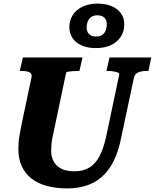

<svg xmlns="http://www.w3.org/2000/svg" viewBox="-20 -1029 860 1066"><path d="M282 -316Q275 -287 271 -265Q267 -243 265.5 -226.5Q264 -210 264 -195Q264 -166 272.5 -144.5Q281 -123 297.5 -108Q314 -93 338 -85.5Q362 -78 394 -78Q441 -78 475 -98Q509 -118 532 -161Q555 -204 570 -273L642 -615Q644 -622 634.5 -626Q625 -630 610.5 -632.5Q596 -635 582 -635H571L588 -710H820L804 -635H793Q766 -635 747 -627Q728 -619 723 -595L651 -256Q631 -160 590.5 -99.5Q550 -39 490.5 -11Q431 17 353 17Q291 17 240.5 3.5Q190 -10 154.5 -38Q119 -66 100.5 -107Q82 -148 82 -203Q82 -221 83.5 -240.5Q85 -260 89.5 -284.5Q94 -309 100 -340L155 -600Q159 -621 143 -628Q127 -635 101 -635H90L107 -710H438L421 -635H411Q398 -635 383 -634Q368 -633 358 -631Q348 -629 347 -625ZM520 -944Q500 -944 487 -935Q474 -926 467.5 -910.5Q461 -895 461 -876Q461 -853 474.5 -839.5Q488 -826 514 -826Q535 -826 548 -835.5Q561 -845 567 -860.5Q573 -876 573 -894Q573 -918 559.5 -931Q546 -944 520 -944ZM513 -762Q468 -762 435 -776Q402 -790 383.5 -816.5Q365 -843 365 -877Q365 -917 384.5 -946.5Q404 -976 439.5 -992.5Q475 -1009 521 -1009Q567 -1009 600.5 -994.5Q634 -980 652 -954.5Q670 -929 670 -894Q670 -854 650 -824Q630 -794 595 -778Q560 -762 513 -762Z"/></svg>

Font: Roboto Serif
Style: Bold Italic
Weight: 700
Italic angle: -10°
Designer: Greg Gazdowicz
Foundry: Commercial Type
Version: Version 1.008